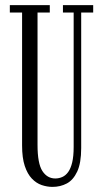

<svg xmlns="http://www.w3.org/2000/svg" viewBox="-20 -720 404 752"><path d="M185.5 12Q164.5 12 143.2 4.8Q122 -2.5 104.8 -20.5Q87.5 -38.5 77 -70Q66.5 -101.5 66.5 -150V-671H18.5V-700H175V-671H127V-152.5Q127 -79.5 146 -50.2Q165 -21 196.5 -21Q211 -21 224 -26.8Q237 -32.5 247 -46.2Q257 -60 262.8 -84Q268.5 -108 268.5 -144.5V-671H226.5V-700H345V-671H298V-140Q298 -81.5 282.5 -48.2Q267 -15 241.8 -1.5Q216.5 12 185.5 12Z"/></svg>

Font: Imbue 24pt Light
Style: Regular
Weight: 300
Designer: Tyler Finck
Foundry: Etcetera Type Company
Version: Version 1.102